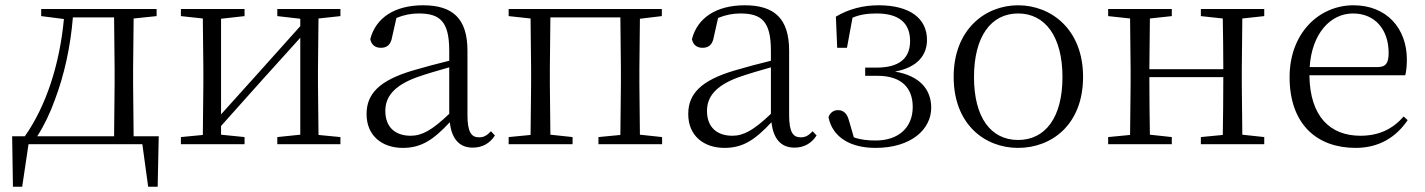

<svg xmlns="http://www.w3.org/2000/svg" viewBox="-20 -546 5394 727"><path d="M136 -485 222 -474C206 -303 155 -145 74 -30H26L29 161H64L88 0H519L541 161H577L581 -30H486L484 -227V-285L486 -476L573 -485V-512H136ZM412 -30H121C148 -72 170 -119 187 -166C224 -263 247 -371 256 -480H412L414 -285V-227Z M1030 -485 1117 -475V-447L953 -264L817 -113V-475L906 -485V-512H665V-485L748 -476L750 -285V-227L748 -35L665 -27V0H906V-27L817 -36V-69L977 -248L1117 -403V-36L1030 -27V0H1269V-27L1186 -35L1184 -227V-285L1186 -476L1269 -485V-512H1030Z M1770 13C1805 13 1834 -2 1854 -33L1839 -49C1823 -32 1811 -26 1794 -26C1765 -26 1750 -45 1750 -111V-354C1750 -476 1694 -526 1582 -526C1475 -526 1403 -479 1382 -398C1386 -377 1400 -365 1422 -365C1445 -365 1460 -376 1465 -407L1481 -478C1510 -490 1538 -495 1565 -495C1645 -495 1681 -466 1681 -354V-316C1636 -305 1587 -292 1543 -279C1415 -241 1368 -190 1368 -114C1368 -31 1428 14 1505 14C1577 14 1622 -18 1683 -83C1690 -23 1717 13 1770 13ZM1681 -115C1615 -52 1577 -32 1535 -32C1477 -32 1439 -64 1439 -126C1439 -179 1471 -221 1557 -253C1594 -266 1638 -279 1681 -291Z M1906 -485 1989 -476 1991 -285V-227L1989 -35L1906 -27V0H2148V-27L2064 -36L2062 -227V-285L2064 -480H2329L2331 -285V-227L2329 -35L2246 -27V0H2487V-27L2403 -36L2401 -227V-285L2403 -475L2486 -485V-512H1906Z M2988 13C3023 13 3052 -2 3072 -33L3057 -49C3041 -32 3029 -26 3012 -26C2983 -26 2968 -45 2968 -111V-354C2968 -476 2912 -526 2800 -526C2693 -526 2621 -479 2600 -398C2604 -377 2618 -365 2640 -365C2663 -365 2678 -376 2683 -407L2699 -478C2728 -490 2756 -495 2783 -495C2863 -495 2899 -466 2899 -354V-316C2854 -305 2805 -292 2761 -279C2633 -241 2586 -190 2586 -114C2586 -31 2646 14 2723 14C2795 14 2840 -18 2901 -83C2908 -23 2935 13 2988 13ZM2899 -115C2833 -52 2795 -32 2753 -32C2695 -32 2657 -64 2657 -126C2657 -179 2689 -221 2775 -253C2812 -266 2856 -279 2899 -291Z M3295 14C3431 14 3506 -57 3506 -138C3506 -208 3462 -259 3369 -275C3455 -291 3490 -338 3490 -395C3490 -477 3424 -526 3307 -526C3248 -526 3194 -512 3145 -483L3150 -365H3187L3208 -479C3236 -491 3265 -495 3299 -495C3384 -495 3425 -459 3426 -393C3427 -326 3386 -290 3299 -290H3256V-259H3302C3397 -259 3436 -210 3436 -141C3436 -62 3381 -14 3296 -14C3265 -14 3238 -17 3213 -26L3195 -88C3188 -116 3174 -129 3153 -129C3137 -129 3123 -120 3117 -102C3133 -24 3203 14 3295 14Z M3835 14C3962 14 4081 -74 4081 -255C4081 -435 3960 -526 3835 -526C3711 -526 3591 -435 3591 -255C3591 -75 3709 14 3835 14ZM3835 -16C3732 -16 3668 -101 3668 -254C3668 -407 3732 -495 3835 -495C3938 -495 4003 -407 4003 -254C4003 -101 3938 -16 3835 -16Z M4527 -485 4610 -476C4611 -422 4612 -343 4612 -284H4332L4334 -476L4417 -485V-512H4176V-485L4259 -476L4261 -285V-227L4259 -35L4176 -27V0H4417V-27L4334 -36C4333 -91 4332 -176 4332 -254H4612C4612 -176 4611 -91 4610 -35L4527 -27V0H4767V-27L4684 -36L4682 -227V-285L4684 -476L4767 -485V-512H4527Z M5113 14C5201 14 5266 -26 5310 -91L5295 -105C5253 -57 5201 -32 5131 -32C5019 -32 4940 -102 4938 -261H5301C5305 -277 5307 -297 5307 -321C5307 -438 5231 -526 5105 -526C4974 -526 4863 -420 4863 -254C4863 -74 4968 14 5113 14ZM4939 -292C4947 -418 5017 -495 5103 -495C5189 -495 5238 -431 5238 -346C5238 -309 5229 -292 5196 -292Z"/></svg>

Font: Noto Serif CJK KR Light
Style: Regular
Weight: 300
Designer: Ryoko NISHIZUKA 西塚涼子 (kana & ideographs); Frank Grießhammer (Latin, Greek & Cyrillic); Wenlong ZHANG 张文龙 (bopomofo); San
Foundry: Adobe
Version: Version 2.001;hotconv 1.1.0;makeotfexe 2.6.0